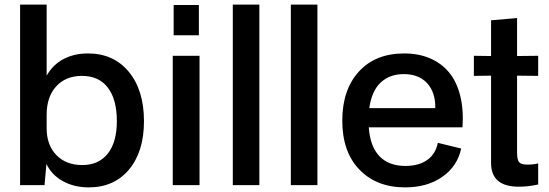

<svg xmlns="http://www.w3.org/2000/svg" viewBox="-20 -810 2400 840"><path d="M67.9 0V-790H184.1V-479Q211.4 -527.3 258.1 -551.8Q304.7 -576.2 365.2 -576.2Q477.1 -576.2 543.5 -495.8Q609.9 -415.5 609.9 -279.8Q609.9 -147 544.7 -68.6Q479.5 9.8 368.2 9.8Q304.7 9.8 255.4 -17.3Q206.1 -44.4 183.1 -92.8L174.8 0ZM184.1 -249Q184.1 -175.3 226.6 -131.6Q269 -87.9 339.8 -87.9Q412.1 -87.9 451.7 -138.2Q491.2 -188.5 491.2 -279.8Q491.2 -375 451.9 -426.5Q412.6 -478 338.9 -478Q267.6 -478 225.8 -432.1Q184.1 -386.2 184.1 -308.1Z M739.7 -655.8V-788.1H850.1V-655.8ZM735.8 0V-565.9H853V0Z M998.5 0V-790H1114.7V0Z M1252.4 0V-790H1368.7V0Z M1752.4 9.8Q1627.4 9.8 1552.5 -67.9Q1477.5 -145.5 1477.5 -282.2Q1477.5 -417 1549.8 -496.6Q1622.1 -576.2 1748.5 -576.2Q1810.5 -576.2 1859.9 -555.4Q1909.2 -534.7 1943.1 -494.9Q1977.1 -455.1 1992.9 -393.3Q2008.8 -331.5 2003.4 -252.9H1593.3Q1599.6 -168 1640.6 -126Q1681.6 -84 1753.4 -84Q1812.5 -84 1849.4 -110.4Q1886.2 -136.7 1895.5 -185.1L1997.6 -160.2Q1981.4 -83 1915.5 -36.6Q1849.6 9.8 1752.4 9.8ZM1746.6 -485.8Q1685.1 -485.8 1645.5 -449Q1606 -412.1 1595.7 -336.9H1884.3Q1885.7 -405.3 1849.1 -445.6Q1812.5 -485.8 1746.6 -485.8Z M2249.5 6.8Q2128.4 6.8 2128.4 -97.2V-479L2053.2 -478V-565.9L2128.4 -564.9V-721.2L2242.2 -731V-564.9L2334.5 -565.9V-478L2242.2 -479V-142.1Q2242.2 -110.8 2251.2 -100.3Q2260.3 -89.8 2288.1 -89.8Q2314 -89.8 2334.5 -95.2V-2.9Q2292 6.8 2249.5 6.8Z"/></svg>

Font: BDO Grotesk Medium
Style: Regular
Weight: 500
Designer: Deni Anggara
Foundry: Lokal Container
Version: Version 2.000